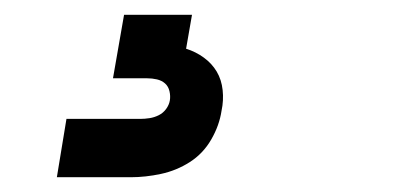

<svg xmlns="http://www.w3.org/2000/svg" viewBox="-20 -20 540 260"><path d="M57 220 70 141H170Q176 141 182.5 140Q189 139 195 136Q201 133 205 127.5Q209 122 210 116Q211 110 209.5 103.5Q208 97 203.5 93Q199 89 192.5 87.5Q186 86 179 86H133L148 0H240L232 46Q245 50 256 58Q267 66 273.5 77Q280 88 281.5 102Q283 116 280 130Q277 150 266 169Q255 188 237 199.5Q219 211 198 215.5Q177 220 157 220Z"/></svg>

Font: Iosevka
Style: Bold Italic
Weight: 700
Italic angle: -9°
Monospace: yes
Designer: Belleve Invis
Foundry: Belleve Invis
Version: Version 32.5.0; ttfautohint (v1.8.4)